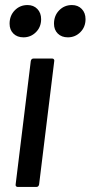

<svg xmlns="http://www.w3.org/2000/svg" viewBox="-20 -741 359 761"><path d="M42 -10 102 -499Q104 -509 113 -509H187Q191 -509 193.5 -506Q196 -503 195 -499L135 -10Q133 0 124 0H50Q46 0 43.5 -3Q41 -6 42 -10ZM194 -647Q194 -679 214.5 -700Q235 -721 265 -721Q289 -721 304 -705.5Q319 -690 319 -665Q319 -634 298.5 -613.5Q278 -593 249 -593Q224 -593 209 -608Q194 -623 194 -647ZM18 -647Q18 -679 38.5 -700Q59 -721 89 -721Q113 -721 128 -705.5Q143 -690 143 -665Q143 -634 122.5 -613.5Q102 -593 73 -593Q48 -593 33 -608Q18 -623 18 -647Z"/></svg>

Font: Barlow Medium
Style: Italic
Weight: 500
Italic angle: -7°
Designer: Jeremy Tribby
Foundry: Tribby Type
Version: Version 1.408